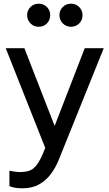

<svg xmlns="http://www.w3.org/2000/svg" viewBox="-20 -800 593 1040"><path d="M101 220Q154 220 191.5 199Q229 178 255.5 142.5Q282 107 299 64L542 -539H439L276 -118L112 -539H11L225 1L209 40Q187 90 162.5 111Q138 132 91 132Q75 132 58.5 129.5Q42 127 31 125V208Q47 215 65 217.5Q83 220 101 220ZM190 -655Q216 -655 234 -673Q252 -691 252 -718Q252 -744 234 -762Q216 -780 190 -780Q163 -780 145 -762Q127 -744 127 -718Q127 -692 145 -673.5Q163 -655 190 -655ZM365 -655Q391 -655 409 -673Q427 -691 427 -718Q427 -744 409 -762Q391 -780 365 -780Q338 -780 320 -762Q302 -744 302 -718Q302 -692 320 -673.5Q338 -655 365 -655Z"/></svg>

Font: Plus Jakarta Sans Medium
Style: Regular
Weight: 500
Designer: Gumpita Rahayu
Foundry: Tokotype
Version: Version 2.004; ttfautohint (v1.8.3)